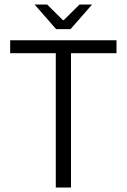

<svg xmlns="http://www.w3.org/2000/svg" viewBox="-20 -837 565 857"><path d="M25.4 -599.6V-657.2H500V-599.6H296.9V0H229V-599.6ZM294.9 -707H230.5L134.3 -816.9H190.4L260.7 -747.1H264.6L335 -816.9H391.1Z"/></svg>

Font: Varta
Style: Light
Weight: 300
Designer: Joana Correia, Viktoriya Grabowska, Eben Sorkin
Foundry: Sorkin Type
Version: Version 1.002; ttfautohint (v1.3) -l 8 -r 24 -G 200 -x 12 -H